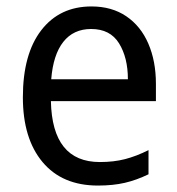

<svg xmlns="http://www.w3.org/2000/svg" viewBox="-20 -659 550 596"><path d="M264 -639Q327 -639 372 -608.5Q417 -578 440.5 -523.5Q464 -469 464 -399V-345H138Q142 -156 290 -156Q333 -156 368 -165Q403 -174 441 -193V-118Q404 -100 367.5 -91.5Q331 -83 284 -83Q173 -83 112 -156Q51 -229 51 -357Q51 -491 108 -565Q165 -639 264 -639ZM263 -569Q208 -569 176.5 -529Q145 -489 139 -413H377Q377 -480 349.5 -524.5Q322 -569 263 -569Z"/></svg>

Font: Noto Sans Kannada UI SemiCondensed
Style: Regular
Weight: 400
Width: 4
Designer: Jelle Bosma - Monotype Design Team
Foundry: Monotype Imaging Inc.
Version: Version 2.005; ttfautohint (v1.8.4.7-5d5b)